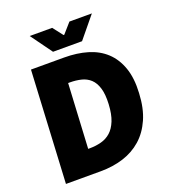

<svg xmlns="http://www.w3.org/2000/svg" viewBox="-147 -935 936 1045"><g transform="rotate(-20 321.0 -412.0)"><path d="M89 -650H281Q355 -650 415.5 -632Q476 -614 518 -575Q560 -536 581.5 -475Q603 -414 598 -328Q594 -242 566.5 -180Q539 -118 493.5 -78Q448 -38 387.5 -19Q327 0 257 0H55ZM244 -138Q279 -138 310.5 -146.5Q342 -155 365.5 -176Q389 -197 404 -234Q419 -271 422 -328Q425 -385 414 -421Q403 -457 381.5 -477Q360 -497 329.5 -504.5Q299 -512 264 -512H254L234 -138ZM505 -824 403 -700H235L145 -824H275L320 -766H324L375 -824Z"/></g></svg>

Font: Kilde Sans Black
Style: Regular
Weight: 900
Italic angle: -3°
Designer: Paul D. Hunt
Foundry: Adobe Systems Incorporated
Version: Version 1.050;PS Version 1.000;hotconv 1.0.70;makeotf.lib2.5